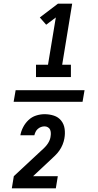

<svg xmlns="http://www.w3.org/2000/svg" viewBox="-20 -868 540 1056"><path d="M178 -444V-512H244L287 -772L234 -732L199 -772L299 -848H377L322 -512H370V-444ZM55 -308 66 -372H445L434 -308ZM45 168 56 101 201 -34Q210 -42 219.5 -51Q229 -60 237 -70Q245 -80 250.5 -91.5Q256 -103 258 -115Q258 -116 258 -116Q258 -116 258 -117Q260 -127 259.5 -137Q259 -147 255.5 -155Q252 -163 243.5 -168Q235 -173 225 -173Q215 -173 205.5 -169.5Q196 -166 188 -159Q180 -152 175.5 -142.5Q171 -133 169 -124H92Q96 -147 107.5 -169Q119 -191 137 -208Q155 -225 178.5 -232.5Q202 -240 225 -240Q252 -240 276.5 -232Q301 -224 316.5 -204.5Q332 -185 335.5 -159Q339 -133 334 -106Q331 -89 324 -72Q317 -55 306.5 -40Q296 -25 282.5 -12Q269 1 255 14L254 15Q254 15 253.5 15.5Q253 16 253 16L162 101H298L287 168Z"/></svg>

Font: Iosevka SS04 Semibold
Style: Italic
Weight: 600
Italic angle: -9°
Monospace: yes
Designer: Belleve Invis
Foundry: Belleve Invis
Version: Version 19.0.0; ttfautohint (v1.8.4)